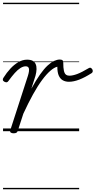

<svg xmlns="http://www.w3.org/2000/svg" viewBox="-22 -950 691 1390"><path d="M76 15Q64 15 56.5 10Q49 5 52 -6L180 -401Q191 -436 187.5 -453Q184 -470 164 -470Q146 -470 126 -457.5Q106 -445 85 -421.5Q64 -398 40 -365Q34 -356 27.5 -354.5Q21 -353 10 -358Q-1 -364 -1.5 -372Q-2 -380 3 -387Q26 -424 53.5 -453.5Q81 -483 111.5 -500.5Q142 -518 174 -518Q199 -518 214 -510Q229 -502 236 -486.5Q243 -471 242.5 -449.5Q242 -428 235 -402L205 -308Q239 -370 268 -411Q297 -452 322.5 -475.5Q348 -499 370 -509Q392 -519 411 -519Q424 -519 430 -514Q436 -509 436 -496Q436 -459 440.5 -438.5Q445 -418 455 -410Q465 -402 480 -402Q504 -402 536.5 -414Q569 -426 621 -457Q629 -462 635.5 -458.5Q642 -455 646 -448.5Q650 -442 649.5 -434Q649 -426 642 -421Q592 -389 551.5 -373.5Q511 -358 477 -358Q453 -358 434 -368Q415 -378 404 -401.5Q393 -425 393 -467Q371 -462 343 -438Q315 -414 283 -371Q251 -328 217 -266.5Q183 -205 147 -127L107 -4Q104 6 97.5 10.5Q91 15 76 15ZM0 410H551V420H0ZM0 -20H551V0H0ZM0 -505H551V-500H0ZM0 -930H551V-920H0Z"/></svg>

Font: Playwrite DE LA Guides
Style: Regular
Weight: 400
Designer: Veronika Burian, José Scaglione
Foundry: TypeTogether
Version: Version 1.003